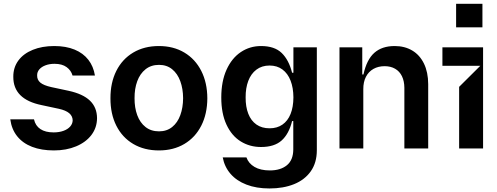

<svg xmlns="http://www.w3.org/2000/svg" viewBox="-20 -801 2682 1036"><path d="M35.5 -157H163.4Q171.2 -122.2 198.2 -104.4Q225.1 -86.6 269.2 -86.6Q299.4 -86.6 322.4 -95Q345.5 -103.3 358.7 -118.3Q371.8 -133.2 372.2 -152Q371.4 -175.1 353.3 -190.3Q335.2 -205.6 298.3 -213.8L205.3 -233.7Q50.8 -264.9 51.8 -387.1Q51.5 -436.8 79 -474.3Q106.5 -511.7 156.8 -532.1Q207 -552.6 272.7 -552.6Q335.9 -552.6 382.5 -533.4Q429 -514.2 456.7 -478.5Q484.4 -442.8 492.2 -393.5H371.4Q363.6 -421.2 339.3 -438.9Q315 -456.7 274.1 -456.7Q247.5 -456.7 225.9 -448.7Q204.2 -440.7 192.1 -426.5Q180 -412.3 180.4 -394.2Q179.7 -370.4 197.6 -355.3Q215.6 -340.2 257.1 -331L350.1 -311.1Q427.2 -294.4 465.2 -258Q503.2 -221.6 503.6 -163.4Q503.2 -112.2 473.4 -72.8Q443.5 -33.4 390.8 -11.4Q338.1 10.7 270.6 10.7Q203.5 10.7 153.2 -8.7Q103 -28.1 72.8 -65.7Q42.6 -103.3 35.5 -157Z M576 -270.6Q575.6 -354.4 607.6 -418.3Q639.6 -482.2 698.9 -517.4Q758.2 -552.6 837.4 -552.6Q915.8 -552.6 974.8 -517.4Q1033.7 -482.2 1066.1 -418.3Q1098.4 -354.4 1098.7 -270.6Q1098.4 -186.8 1066.1 -123Q1033.7 -59.3 974.8 -24.3Q915.8 10.7 837.4 10.7Q758.2 10.7 698.9 -24.3Q639.6 -59.3 607.6 -123Q575.6 -186.8 576 -270.6ZM968 -271.3Q967.7 -322.1 952.9 -362.7Q938.2 -403.4 909.1 -427.2Q880 -451 838.1 -451Q795.1 -451 765.3 -427.2Q735.4 -403.4 720.5 -362.7Q705.6 -322.1 706 -271.3Q705.6 -220.2 720.5 -179.7Q735.4 -139.2 765.1 -115.8Q794.7 -92.3 838.1 -92.3Q880 -92.3 909.1 -115.8Q938.2 -139.2 952.9 -179.7Q967.7 -220.2 968 -271.3Z M1181.8 48.3H1309.7Q1321 80.6 1353.2 99.6Q1385.3 118.6 1436.1 118.6Q1493.6 118.6 1527.9 90.7Q1562.1 62.9 1562.5 5.7V-147.7H1556.1Q1539.1 -78.5 1499.8 -43.1Q1460.6 -7.8 1388.5 -7.8Q1327.4 -7.8 1278.8 -38Q1230.1 -68.2 1202.1 -128.4Q1174 -188.6 1174 -274.9Q1174 -361.9 1202.2 -424.5Q1230.5 -487.2 1279.3 -519.9Q1328.1 -552.6 1388.5 -552.6Q1461.3 -552.6 1500 -515.1Q1538.7 -477.6 1556.1 -408.4H1563.2V-545.5H1689.6V9.2Q1689.6 77.1 1656.8 123.4Q1623.9 169.7 1566.4 192.8Q1508.9 215.9 1433.9 215.9Q1363.3 215.9 1309.7 195.1Q1256 174.4 1223.5 136.5Q1191.1 98.7 1181.8 48.3ZM1563.2 -275.6Q1562.9 -327.4 1547.8 -366.1Q1532.7 -404.8 1503.9 -426.1Q1475.1 -447.4 1434.7 -447.4Q1392.8 -447.4 1363.5 -425.2Q1334.2 -403.1 1319.6 -364.3Q1305 -325.6 1305.4 -275.6Q1305 -224.8 1319.8 -187.1Q1334.5 -149.5 1363.6 -129.1Q1392.8 -108.7 1434.7 -108.7Q1475.1 -108.7 1503.9 -128.6Q1532.7 -148.4 1547.8 -185.9Q1562.9 -223.4 1563.2 -275.6Z M1940.3 0H1811.8V-545.5H1934.7V-399.1H1941.1Q1958.5 -479.4 1999.8 -516Q2041.2 -552.6 2109.4 -552.6Q2163.7 -552.6 2204.4 -528.4Q2245 -504.3 2267.6 -457.9Q2290.1 -411.6 2290.5 -347.3V0H2161.9V-327.4Q2161.6 -363.6 2148.8 -389.9Q2136 -416.2 2112 -430Q2088.1 -443.9 2055.4 -443.9Q2021.3 -443.9 1995 -429.2Q1968.8 -414.4 1954.4 -386.4Q1940 -358.3 1940.3 -319.6Z M2586.6 0H2457.4V-332.4L2571.7 -446H2367.2V-545.5H2586.6ZM2583.1 -653.4H2441.1V-780.5H2583.1Z"/></svg>

Font: Riot Sans
Style: Bold
Weight: 600
Designer: Rasmus Andersson
Foundry: rsms
Version: Version 4.001